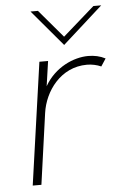

<svg xmlns="http://www.w3.org/2000/svg" viewBox="-51 -734 489 771"><g transform="rotate(-5 193.0 -348.5)"><path d="M49.5 0H84.5L124.5 -286C136.5 -372.5 202 -464.5 308.5 -464.5C328 -464.5 349 -460 365.5 -452.5L385.5 -483C364.5 -494 341 -499 316.5 -499C258.5 -499 181.5 -466 140 -392.5L154.5 -493H119.5ZM101.5 -697 224.5 -551.5 386.5 -697H355L227 -584.5L131.5 -697Z"/></g></svg>

Font: HK Grotesk ExtraLight
Style: Italic
Weight: 200
Italic angle: -16°
Designer: Alfredo Marco Pradil
Foundry: Hanken Design Co.
Version: Version 3.001;FEAKit 1.0